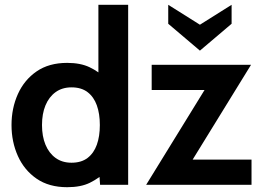

<svg xmlns="http://www.w3.org/2000/svg" viewBox="-20 -770 1083 800"><path d="M260 10Q184 10 132.5 -25.5Q81 -61 54.5 -120Q28 -179 28 -249Q28 -319 54.5 -378Q81 -437 132.5 -472.5Q184 -508 260 -508Q315 -508 353 -490Q391 -472 420 -443L390 -417V-750H514V0H397L391 -85L427 -59Q392 -27 354.5 -8.5Q317 10 260 10ZM278 -92Q319 -92 345 -112Q371 -132 383.5 -167Q396 -202 396 -249Q396 -296 383.5 -331Q371 -366 345 -386Q319 -406 278 -406Q239 -406 211.5 -386Q184 -366 169.5 -331Q155 -296 155 -249Q155 -202 169.5 -167Q184 -132 211.5 -112Q239 -92 278 -92ZM589 0 860 -440 874 -395H612V-500H1026L755 -60L736 -105H1028V0ZM813 -559 681 -671V-750L813 -667L945 -750V-671Z"/></svg>

Font: Cabin VF Beta
Style: Regular
Weight: 400
Designer: Pablo Impallari
Foundry: Pablo Impallari. http://www.impallari.com Igino Marini. http://www.ikern.com
Version: Version 2.200